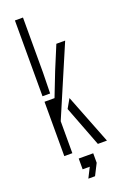

<svg xmlns="http://www.w3.org/2000/svg" viewBox="-181 -851 678 1064"><g transform="rotate(-20 158.0 -318.5)"><path d="M60.5 0V-320.5H119.5L174.5 -461.5L232 -600H284L108 -188.5V0ZM60.5 -353V-800H108V-475.5L105.5 -353ZM167 -239 197.5 -292.5 312 0H258.5ZM143 163 173 103.5H131V40H216.5V96L182.5 163Z"/></g></svg>

Font: Big Shoulders Stencil Text Thin ExtraLight
Style: Regular
Weight: 250
Version: Version 2.001